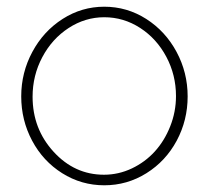

<svg xmlns="http://www.w3.org/2000/svg" viewBox="-20 -548 629 578"><path d="M293.9 -527.8Q362.3 -527.8 420.2 -491Q478 -454.1 511.5 -391.8Q544.9 -329.6 544.9 -257.8Q544.9 -186 512 -124.5Q479 -63 420.9 -26.6Q362.8 9.8 293.9 9.8Q225.1 9.8 167.2 -26.6Q109.4 -63 76.7 -124.5Q43.9 -186 43.9 -257.8Q43.9 -329.6 77.4 -391.8Q110.8 -454.1 168.5 -491Q226.1 -527.8 293.9 -527.8ZM293 -22Q336.9 -22 377 -41Q417 -60.1 446 -92Q475.1 -124 492.4 -167.7Q509.8 -211.4 509.8 -258.8Q509.8 -322.3 480.7 -377Q451.7 -431.6 401.9 -463.9Q352.1 -496.1 293.9 -496.1Q236.3 -496.1 186.5 -463.6Q136.7 -431.2 107.4 -376Q78.1 -320.8 78.1 -256.8Q78.1 -160.2 141.4 -91.1Q204.6 -22 293 -22Z"/></svg>

Font: Rawline ExtraLight
Style: Regular
Weight: 275
Designer: Matt McInerney, Pablo Impallari, Rodrigo Fuenzalida
Foundry: Matt McInerney, Pablo Impallari, Rodrigo Fuenzalida
Version: Version 4.020;PS 004.020;hotconv 1.0.88;makeotf.lib2.5.64775